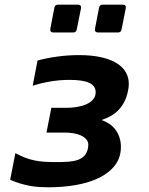

<svg xmlns="http://www.w3.org/2000/svg" viewBox="-20 -798 642 829"><path d="M210.4 -657.7Q203.1 -657.7 199.5 -662.1Q195.8 -666.5 197.3 -673.8L214.8 -764.6Q216.8 -777.8 230.5 -777.8H316.9Q324.7 -777.8 327.9 -773.4Q331.1 -769 329.6 -761.7L311.5 -670.9Q309.1 -657.7 295.9 -657.7ZM403.3 -657.7Q396 -657.7 392.3 -662.1Q388.7 -666.5 390.1 -673.8L407.7 -764.6Q409.7 -777.8 423.3 -777.8H510.3Q518.1 -777.8 521.2 -773.4Q524.4 -769 522.9 -761.7L504.9 -670.9Q502.4 -657.7 489.3 -657.7ZM189 10.7Q169.4 10.7 150.4 9.5Q131.3 8.3 111.6 4.9Q91.8 1.5 70.1 -4.9Q48.3 -11.2 23.9 -21.5L46.4 -136.7Q68.4 -125 87.9 -117.4Q107.4 -109.9 127.9 -105.5Q148.4 -101.1 172.1 -99.6Q195.8 -98.1 226.6 -98.1Q253.4 -98.1 276.1 -99.9Q298.8 -101.6 316.2 -107.7Q333.5 -113.8 344.7 -126Q356 -138.2 359.9 -158.7Q361.3 -166 361.3 -171.9Q361.3 -187 351.8 -197.3Q342.3 -207.5 327.6 -213.9Q313 -220.2 294.9 -222.9Q276.9 -225.6 260.3 -225.6H180.7L201.7 -332.5H268.6Q289.1 -332.5 311 -335.9Q333 -339.4 351.3 -347.2Q369.6 -355 381.3 -367.9Q393.1 -380.9 393.1 -399.9Q393.1 -427.2 365.5 -440.2Q337.9 -453.1 280.3 -453.1Q200.2 -453.1 121.1 -427.7L142.1 -536.6Q181.2 -547.4 227.5 -553.7Q273.9 -560.1 320.8 -560.1Q375.5 -560.1 416 -551Q456.5 -542 483.4 -525.4Q510.3 -508.8 523.2 -486.1Q536.1 -463.4 536.1 -436.5Q536.1 -429.7 535.4 -422.4Q534.7 -415 533.2 -408.2Q527.3 -377.9 515.9 -356.7Q504.4 -335.4 489.3 -320.6Q474.1 -305.7 455.8 -295.9Q437.5 -286.1 418 -279.8Q436 -273.9 451.4 -263.7Q466.8 -253.4 478 -238.8Q489.3 -224.1 495.6 -205.3Q502 -186.5 502 -163.6Q502 -118.2 477.1 -85.2Q452.1 -52.2 409.4 -31Q366.7 -9.8 309.8 0.5Q252.9 10.7 189 10.7Z"/></svg>

Font: Hack
Style: Bold Italic
Weight: 700
Italic angle: -11°
Monospace: yes
Designer: Christopher Simpkins
Foundry: Christopher Simpkins
Version: Version 2.017; ttfautohint (v1.4.1) -l 4 -r 80 -G 350 -x 0 -